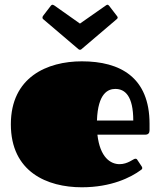

<svg xmlns="http://www.w3.org/2000/svg" viewBox="-20 -777 680 814"><path d="M487 -81C449 -81 404 -109 393 -206H595C609 -206 614 -213 614 -225V-252C614 -449 490 -517 327 -517C180 -517 26 -450 26 -250C26 -48 180 17 327 17C452 17 535 -25 577 -56C580 -58 583 -60 583 -64C583 -66 583 -68 581 -71L563 -98C560 -103 559 -104 553 -104C546 -104 522 -81 487 -81ZM391 -266C395 -383 439 -400 469 -400C510 -400 545 -370 545 -266ZM319 -677 210 -754C207 -755 205 -757 203 -757C201 -757 198 -756 195 -752L162 -709C161 -707 160 -704 160 -702C160 -700 161 -697 164 -695L312 -569C314 -567 316 -566 319 -566C323 -566 324 -567 326 -569L474 -695C477 -697 479 -700 479 -702C479 -704 478 -707 476 -709L443 -752C440 -756 438 -757 435 -757C433 -757 431 -755 429 -754Z"/></svg>

Font: Fascinate
Style: Regular
Weight: 900
Designer: Astigmatic (AOETI)
Foundry: Astigmatic (AOETI)
Version: Version 1.000